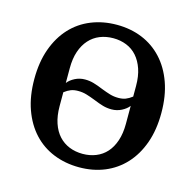

<svg xmlns="http://www.w3.org/2000/svg" viewBox="-105 -819 958 940"><g transform="rotate(15 374.0 -349.0)"><path d="M375 -56Q411 -56 442 -68.5Q473 -81 495 -105.5Q517 -130 529.5 -167Q542 -204 542 -253V-344Q529 -327 505.5 -315Q482 -303 455 -303Q432 -303 411 -309Q390 -315 361 -327Q338 -336 318 -342Q298 -348 275 -348Q254 -348 238.5 -342Q223 -336 206 -323V-253Q206 -204 218.5 -167Q231 -130 253.5 -105.5Q276 -81 307 -68.5Q338 -56 375 -56ZM206 -370Q219 -387 242.5 -399Q266 -411 293 -411Q316 -411 337 -405Q358 -399 387 -387Q410 -378 430 -372Q450 -366 473 -366Q494 -366 509.5 -372Q525 -378 542 -391V-445Q542 -494 529.5 -530.5Q517 -567 495 -592Q473 -617 442 -629.5Q411 -642 375 -642Q338 -642 307 -629.5Q276 -617 253.5 -592Q231 -567 218.5 -530.5Q206 -494 206 -445ZM375 12Q305 12 245.5 -12Q186 -36 143 -82.5Q100 -129 76 -196Q52 -263 52 -349Q52 -435 76 -502Q100 -569 143 -615.5Q186 -662 245.5 -686Q305 -710 375 -710Q445 -710 503.5 -686Q562 -662 605 -615.5Q648 -569 672 -502Q696 -435 696 -349Q696 -263 672 -196Q648 -129 605 -82.5Q562 -36 503.5 -12Q445 12 375 12Z"/></g></svg>

Font: IBM Plex Serif SmBld
Style: Regular
Weight: 600
Designer: Mike Abbink, Paul van der Laan, Pieter van Rosmalen
Foundry: Bold Monday
Version: Version 3.001